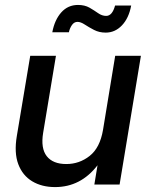

<svg xmlns="http://www.w3.org/2000/svg" viewBox="-20 -739 600 769"><path d="M200.7 10.3Q147.5 10.3 108.9 -12.9Q70.3 -36.1 53.2 -81.5Q36.1 -127 47.4 -194.3L101.1 -515.6H204.1L152.8 -207Q142.6 -145 167.2 -113.5Q191.9 -82 245.6 -82Q297.9 -82 339.1 -114.5Q380.4 -147 392.6 -218.8L441.4 -515.6H544.4L459 0H357.9L370.6 -77.1Q303.2 10.3 200.7 10.3ZM403.3 -608.4Q377.4 -608.4 356.7 -619.1Q335.9 -629.9 319.6 -640.6Q303.2 -651.4 290.5 -651.4Q276.9 -651.4 268.1 -638.7Q259.3 -626 255.9 -609.9H189.5Q198.7 -659.2 225.3 -689.2Q252 -719.2 292.5 -719.2Q319.3 -719.2 338.4 -708.3Q357.4 -697.3 373 -686.3Q388.7 -675.3 405.3 -675.3Q429.7 -675.3 440.9 -716.8H505.4Q496.1 -666.5 468.5 -637.5Q440.9 -608.4 403.3 -608.4Z"/></svg>

Font: Inter Display Medium
Style: Italic
Weight: 500
Italic angle: -9.39999°
Designer: Rasmus Andersson
Foundry: rsms
Version: Version 4.000;git-a52131595